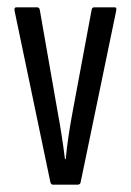

<svg xmlns="http://www.w3.org/2000/svg" viewBox="-20 -506 358 526"><path d="M125 0Q120 0 118 -7L20 -476Q18 -486 25 -486H81Q88 -486 89 -479L138 -199Q144 -167 149 -134.5Q154 -102 158 -70H160Q163 -102 168 -135Q173 -168 179 -200L231 -479Q232 -486 238 -486H294Q301 -486 298 -475L201 -7Q200 0 192 0Z"/></svg>

Font: Sofia Sans Extra Condensed
Style: Regular
Weight: 400
Designer: Botio Nikoltchev, Ani Petrova
Foundry: lettersoup
Version: Version 4.101